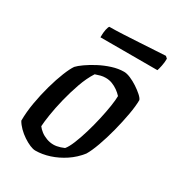

<svg xmlns="http://www.w3.org/2000/svg" viewBox="-160 -753 782 852"><g transform="rotate(30 231.0 -327.0)"><path d="M149 0Q137 0 120.5 -7Q104 -14 86 -26Q68 -38 53 -53Q38 -68 29 -84Q29 -128 37.5 -177Q46 -226 59 -272.5Q72 -319 86.5 -355Q101 -391 113 -408Q123 -419 145 -434.5Q167 -450 195.5 -465Q224 -480 255.5 -490Q287 -500 316 -500Q330 -500 349 -492Q368 -484 387 -471.5Q406 -459 420 -446.5Q434 -434 437 -425Q437 -395 429 -350Q421 -305 408.5 -256.5Q396 -208 381 -166.5Q366 -125 352 -102Q326 -69 292 -46.5Q258 -24 221 -12Q184 0 149 0ZM205 -63Q213 -63 221.5 -64.5Q230 -66 239.5 -69Q249 -72 258 -76Q270 -90 282.5 -120.5Q295 -151 306.5 -189.5Q318 -228 327 -268Q336 -308 341 -341Q346 -374 346 -393Q335 -405 321.5 -414.5Q308 -424 292.5 -430Q277 -436 259 -436Q246 -436 234 -433Q222 -430 208 -425Q186 -391 170 -345.5Q154 -300 142.5 -253Q131 -206 125 -167Q119 -128 118 -107Q126 -96 139 -86Q152 -76 169.5 -69.5Q187 -63 205 -63ZM148 -580Q148 -605 151.5 -620.5Q155 -636 159 -640Q189 -640 229.5 -642Q270 -644 312 -646.5Q354 -649 388.5 -651Q423 -653 441 -654L451 -645Q451 -626 447 -607Q443 -588 440 -580Z"/></g></svg>

Font: Texturina Medium
Style: Italic
Weight: 500
Italic angle: -11°
Designer: Guillermo Torres Carreño
Foundry: Omnibus-Type
Version: Version 1.002